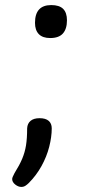

<svg xmlns="http://www.w3.org/2000/svg" viewBox="-20 -552 353 757"><path d="M178 -402Q148 -402 133 -417.5Q118 -433 118 -462Q118 -497 134 -514.5Q150 -532 182 -532Q214 -532 229 -517Q244 -502 244 -472Q244 -438 228 -420Q212 -402 178 -402ZM64 185Q52 185 40 175.5Q28 166 28 154Q28 150 30.5 144.5Q33 139 37 131Q57 99 67.5 74Q78 49 82.5 21.5Q87 -6 87 -46Q88 -65 100.5 -75.5Q113 -86 136 -86Q160 -86 172 -75.5Q184 -65 184 -46Q184 -12 174 27Q164 66 143.5 103Q123 140 93 170Q87 176 80 180.5Q73 185 64 185Z"/></svg>

Font: Playwrite GB S
Style: Italic
Weight: 400
Italic angle: -7°
Designer: Veronika Burian, José Scaglione
Foundry: TypeTogether
Version: Version 1.000